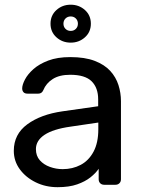

<svg xmlns="http://www.w3.org/2000/svg" viewBox="-20 -767 592 797"><path d="M219.1 10Q169.4 10 128.3 -10.2Q87.1 -30.4 62.2 -64.3Q37.3 -98.3 37.3 -140.9Q37.3 -209.8 93.2 -250.9Q149 -292 239.3 -304.9L387.5 -326V-354.6Q387.5 -402.6 360.3 -429.6Q333 -456.6 271.4 -456.6Q226.5 -456.6 198.9 -438.9Q171.3 -421.3 159.7 -392.6Q153.6 -378.3 139 -378.3H94.1Q82.5 -378.3 77.2 -384.7Q71.9 -391.1 72.1 -400.3Q72.3 -415.3 83.7 -437.1Q95 -458.9 118.8 -480.1Q142.6 -501.3 180.3 -515.6Q218 -530 271.7 -530Q332.4 -530 373.2 -514.3Q413.9 -498.6 437.6 -472.7Q461.2 -446.8 471.7 -414Q482.1 -381.3 482.1 -347.3V-22.9Q482.1 -12.7 475.7 -6.4Q469.3 0 459.1 0H412.5Q402.3 0 395.9 -6.4Q389.6 -12.7 389.6 -22.9V-66.4Q377.2 -48 355.3 -30.7Q333.4 -13.3 300.3 -1.7Q267.2 10 219.1 10ZM240.2 -64.9Q281.3 -64.9 314.9 -82.6Q348.5 -100.4 368.3 -137.4Q388.1 -174.4 388.1 -230.4V-258.3L272.2 -241.2Q200.7 -231.1 164.9 -207.3Q129.1 -183.5 129.1 -148.1Q129.1 -120 145.3 -101.7Q161.6 -83.4 187.2 -74.2Q212.7 -64.9 240.2 -64.9ZM273.5 -590Q238.9 -590 214.3 -612.1Q189.7 -634.2 189.7 -668.7Q189.7 -703.2 214.3 -725.4Q238.9 -747.5 273.4 -747.5Q307.9 -747.5 332.6 -725.4Q357.2 -703.2 357.2 -668.7Q357.2 -634.2 332.6 -612.1Q308 -590 273.5 -590ZM273.4 -638.7Q286.4 -638.7 294.9 -647.2Q303.4 -655.7 303.4 -668.7Q303.4 -681.7 294.9 -690.2Q286.4 -698.7 273.4 -698.7Q260.4 -698.7 251.9 -690.2Q243.4 -681.7 243.4 -668.7Q243.4 -655.7 251.9 -647.2Q260.4 -638.7 273.4 -638.7Z"/></svg>

Font: Rubik Light
Style: Regular
Weight: 300
Designer: Hubert and Fischer
Foundry: Hubert and Fischer
Version: Version 2.300;gftools[0.9.30]